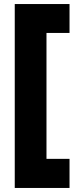

<svg xmlns="http://www.w3.org/2000/svg" viewBox="-20 -750 384 950"><path d="M53 180V-730H324V-587H210V36H324V180Z"/></svg>

Font: MuseoModerno Thin ExtraBold
Style: Regular
Weight: 800
Version: Version 1.002